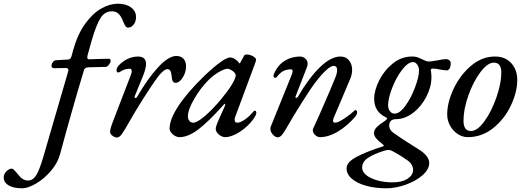

<svg xmlns="http://www.w3.org/2000/svg" viewBox="-216 -726 2827 1036"><path d="M-196 231Q-196 213 -181.5 198.5Q-167 184 -153 184Q-147 184 -141 190Q-135 196 -128 204Q-121 212 -117 217Q-94 248 -65 248Q-39 248 -21.5 221Q-4 194 17 123L152 -341Q153 -344 153 -349Q153 -359 138 -359L76 -358Q62 -358 62 -372Q62 -381 69 -390.5Q76 -400 86 -401L153 -405Q165 -406 170 -423L178 -453Q202 -540 243 -597Q284 -654 330.5 -680Q377 -706 419 -706Q464 -706 491 -686Q518 -666 518 -634Q518 -609 505 -593Q492 -577 475 -577Q466 -577 460 -586.5Q454 -596 444 -621Q434 -643 421 -654Q408 -665 388 -665Q351 -665 328.5 -632Q306 -599 280 -512L259 -437Q258 -433 256.5 -427.5Q255 -422 255 -417V-415Q255 -406 267 -406Q287 -406 323 -408L373 -409Q376 -409 378.5 -406Q381 -403 381 -397Q381 -389 372 -377Q363 -365 353 -365L265 -363Q252 -363 245 -358.5Q238 -354 236 -344Q175 -142 108 106Q95 154 58.5 196.5Q22 239 -21.5 264.5Q-65 290 -96 290Q-144 290 -170 274Q-196 258 -196 231Z M378 -15Q378 -24 383 -40.5Q388 -57 396 -77L491 -324Q495 -336 495 -341Q495 -355 483 -355Q456 -355 431 -338Q427 -335 423 -335Q413 -335 413 -346Q412 -358 423.5 -371.5Q435 -385 453 -397Q489 -421 528 -421Q572 -421 572 -381Q572 -356 554 -312L511 -207L510 -203Q510 -197 516 -197Q521 -197 523 -202Q582 -304 638 -364Q694 -424 735 -424Q761 -424 774.5 -408.5Q788 -393 788 -369Q788 -336 770 -307.5Q752 -279 730 -279Q712 -279 710 -317Q707 -353 688 -353Q663 -353 617 -285Q597 -257 554 -189Q511 -121 483 -71Q455 -21 441.5 -2.5Q428 16 415 16Q404 16 391 6.5Q378 -3 378 -15Z M699 -32Q699 -82 747.5 -155.5Q796 -229 888 -318Q992 -416 1026 -416Q1044 -416 1065 -397L1076 -384Q1080 -384 1082 -391Q1100 -422 1099 -422Q1103 -432 1115 -432Q1132 -432 1149 -422.5Q1166 -413 1166 -403Q1166 -400 1160 -383L1053 -95Q1050 -86 1050 -79Q1050 -64 1065 -64Q1081 -64 1106 -81.5Q1131 -99 1151 -124Q1156 -129 1159 -129Q1167 -129 1167 -116Q1167 -106 1151.5 -84Q1136 -62 1116 -44Q1085 -16 1054 -1Q1023 14 1000 14Q981 14 964.5 -0.5Q948 -15 948 -31Q948 -41 954 -54Q950 -47 965.5 -83Q981 -119 996 -151Q1000 -159 999 -164Q998 -169 993 -163Q906 -66 852 -26Q798 14 753 14Q734 14 716.5 -1Q699 -16 699 -32ZM979 -193Q1014 -235 1035 -269.5Q1056 -304 1056 -321Q1056 -329 1041 -342Q1022 -355 1012 -355Q995 -355 964.5 -337Q934 -319 910 -295Q866 -251 832 -192.5Q798 -134 798 -99Q798 -83 806 -73.5Q814 -64 827 -64Q847 -64 888.5 -99Q930 -134 979 -193Z M1243 -31Q1243 -39 1245 -43L1355 -315Q1363 -334 1363 -342Q1363 -352 1353 -352Q1334 -352 1315.5 -344Q1297 -336 1277 -310Q1274 -306 1269 -306Q1261 -306 1260 -314Q1259 -323 1268 -340Q1277 -357 1287 -369Q1306 -392 1335 -406Q1364 -420 1401 -421Q1420 -421 1432 -409.5Q1444 -398 1444 -381Q1444 -375 1440 -363L1379 -206Q1378 -205 1378 -202Q1378 -198 1383 -198Q1389 -198 1391 -203Q1451 -306 1510.5 -363.5Q1570 -421 1621 -421Q1650 -421 1667 -400.5Q1684 -380 1684 -349Q1684 -325 1674 -301L1588 -98Q1581 -84 1581 -75Q1581 -64 1592 -64Q1609 -64 1644 -88Q1679 -112 1693 -126Q1699 -132 1702 -132Q1705 -132 1708 -129Q1711 -126 1711 -122Q1711 -111 1704 -100Q1661 -49 1609.5 -17.5Q1558 14 1511 14Q1497 14 1484.5 2.5Q1472 -9 1472 -23Q1472 -30 1474 -33L1510 -112Q1572 -253 1594 -309Q1603 -331 1603 -349Q1603 -369 1586 -371Q1555 -371 1487 -283Q1465 -255 1415.5 -177Q1366 -99 1325 -27Q1313 -6 1303 4.5Q1293 15 1282 15Q1270 15 1256.5 0.5Q1243 -14 1243 -31Z M1654 182Q1654 149 1708 120.5Q1762 92 1850 64Q1859 61 1852 55Q1828 37 1815 22Q1802 7 1802 -9Q1802 -25 1817.5 -40.5Q1833 -56 1863 -75Q1873 -84 1873 -87Q1873 -90 1864 -94Q1803 -124 1803 -193Q1803 -238 1830 -292Q1857 -346 1903.5 -383.5Q1950 -421 2007 -421Q2029 -421 2043 -414.5Q2057 -408 2060 -407Q2063 -406 2075.5 -400Q2088 -394 2096 -394Q2109 -394 2143 -400Q2175 -407 2192 -407Q2201 -407 2208.5 -401Q2216 -395 2216 -383Q2216 -366 2209.5 -356Q2203 -346 2195 -346Q2188 -346 2175.5 -348Q2163 -350 2157 -351Q2134 -356 2120 -356Q2105 -356 2109 -343Q2112 -328 2112 -310Q2112 -258 2085 -205Q2058 -152 2013.5 -117.5Q1969 -83 1920 -83Q1904 -83 1894 -75Q1884 -64 1884 -50Q1884 -34 1893 -22.5Q1902 -11 1926 4Q1945 18 1999 52Q2041 78 2057 89Q2100 121 2100 153Q2100 188 2064 219.5Q2028 251 1973.5 270.5Q1919 290 1868 290Q1809 290 1760 276.5Q1711 263 1682.5 238.5Q1654 214 1654 182ZM2045 -346Q2045 -363 2035.5 -377Q2026 -391 2013 -391Q1986 -391 1954.5 -350.5Q1923 -310 1901 -254Q1879 -198 1878 -159Q1878 -139 1888 -126Q1898 -113 1912 -113Q1940 -112 1971 -154.5Q2002 -197 2023.5 -254.5Q2045 -312 2045 -346ZM2013 190Q2013 176 2004 161Q1995 146 1976 135Q1961 124 1939 110.5Q1917 97 1905 91Q1891 83 1881 83Q1874 83 1858 87Q1798 106 1768 127Q1738 148 1738 179Q1738 201 1760.5 219Q1783 237 1820.5 247.5Q1858 258 1902 258Q1953 258 1983 238.5Q2013 219 2013 190Z M2197 -109Q2197 -173 2231.5 -246.5Q2266 -320 2325 -370.5Q2384 -421 2455 -421Q2510 -421 2542.5 -385.5Q2575 -350 2575 -294Q2575 -230 2541 -157.5Q2507 -85 2446 -35.5Q2385 14 2308 14Q2279 14 2253.5 -3Q2228 -20 2212.5 -48Q2197 -76 2197 -109ZM2489 -334Q2489 -388 2449 -388Q2415 -388 2376.5 -337Q2338 -286 2311.5 -211.5Q2285 -137 2285 -75Q2285 -19 2325 -19Q2360 -19 2398.5 -72.5Q2437 -126 2463 -201.5Q2489 -277 2489 -334Z"/></svg>

Font: EB Garamond Medium
Style: Italic
Weight: 500
Italic angle: -17.2°
Designer: Georg Duffner and Octavio Pardo
Foundry: Georg Duffner
Version: Version 1.000